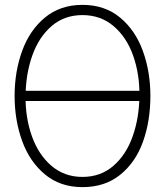

<svg xmlns="http://www.w3.org/2000/svg" viewBox="-20 -754 678 789"><path d="M64 -339V-381H573V-339ZM319 15Q227.5 15 164.5 -37.5Q101.5 -90 70.8 -175.2Q40 -260.5 40 -360Q40 -459 70.8 -544.2Q101.5 -629.5 164.5 -681.8Q227.5 -734 319 -734Q410.5 -734 473.5 -681.8Q536.5 -629.5 567.2 -544.2Q598 -459 598 -360Q598 -256.5 567.5 -171.5Q537 -86.5 474 -35.8Q411 15 319 15ZM319 -27Q393.5 -27 446 -72.5Q498.5 -118 525.2 -193.8Q552 -269.5 553 -360Q554 -449.5 527.2 -525.2Q500.5 -601 447 -646.5Q393.5 -692 319 -692Q244.5 -692 192 -646.8Q139.5 -601.5 112.8 -526Q86 -450.5 85 -360Q84 -270.5 111 -194.5Q138 -118.5 191.2 -72.8Q244.5 -27 319 -27Z"/></svg>

Font: Manrope
Style: Regular
Weight: 400
Designer: Mikhail Sharanda
Foundry: Mikhail Sharanda
Version: Version 4.503